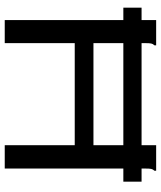

<svg xmlns="http://www.w3.org/2000/svg" viewBox="44 -706 663 790"><g transform="rotate(90 375.0 -311.5)"><path d="M12 -488V-563H63V-623H167V-616Q161 -610 159.5 -602.5Q158 -595 158 -579V-563H578V-623H683V-616Q677 -610 675.5 -602.5Q674 -595 674 -579V-563H728V-488H674V0H578V-288H158V0H63V-488ZM158 -365H578V-488H158Z"/></g></svg>

Font: Inconsolata ExtraExpanded Medium
Style: Regular
Weight: 500
Width: 8
Monospace: yes
Designer: Raph Levien, Cyreal, Brenton Simpson
Foundry: Raph Levien, Cyreal, Google
Version: Version 3.001; ttfautohint (v1.8.2.53-6de2)